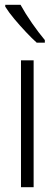

<svg xmlns="http://www.w3.org/2000/svg" viewBox="-20 -785 229 805"><path d="M121 0H68V-532H121ZM66 -765Q87 -727 114.5 -687.5Q142 -648 168 -617V-606H134Q114 -624 89 -650.5Q64 -677 40.5 -705Q17 -733 2 -757V-765Z"/></svg>

Font: Noto Sans Gurmukhi ExtraCondensed Light
Style: Regular
Weight: 300
Width: 2
Designer: Jelle Bosma - Monotype Design Team
Foundry: Monotype Imaging Inc.
Version: Version 2.004; ttfautohint (v1.8.4.7-5d5b)